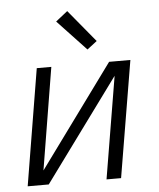

<svg xmlns="http://www.w3.org/2000/svg" viewBox="-54 -807 707 854"><g transform="rotate(-5 300.0 -380.5)"><path d="M35 0 121 -520H186L111 -64L444 -520H539L452 0H387L463 -456L129 0ZM353 -583 225 -719 278 -761 397 -617Z"/></g></svg>

Font: Iosevka SS04 Lt Ex Obl
Style: Regular
Weight: 300
Width: 7
Italic angle: -9°
Monospace: yes
Designer: Belleve Invis
Foundry: Belleve Invis
Version: Version 19.0.0; ttfautohint (v1.8.4)